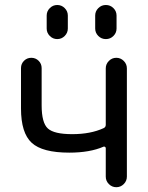

<svg xmlns="http://www.w3.org/2000/svg" viewBox="-20 -782 603 781"><path d="M410.2 -503.9Q410.2 -521.5 422.9 -534.2Q435.5 -546.9 453.1 -546.9Q470.7 -546.9 483.4 -534.2Q496.1 -521.5 496.1 -503.9V-63.5Q496.1 -45.9 483.4 -33.2Q470.7 -20.5 453.1 -20.5Q435.5 -20.5 422.9 -33.2Q410.2 -45.9 410.2 -63.5V-179.7Q410.2 -182.6 407.2 -184.6Q404.3 -186.5 401.4 -185.5Q345.7 -161.1 261.7 -161.1Q152.3 -161.1 108.9 -201.2Q65.4 -241.2 65.4 -340.8V-504.9Q65.4 -522.5 77.6 -534.7Q89.8 -546.9 107.4 -546.9Q125 -546.9 137.2 -534.7Q149.4 -522.5 149.4 -504.9V-353.5Q149.4 -282.2 174.8 -259.3Q200.2 -236.3 273.4 -236.3Q348.6 -236.3 401.4 -260.7Q410.2 -264.6 410.2 -274.4ZM169.9 -666V-718.8Q169.9 -736.3 182.6 -749Q195.3 -761.7 212.9 -761.7Q230.5 -761.7 243.2 -749Q255.9 -736.3 255.9 -718.8V-666Q255.9 -648.4 243.2 -635.7Q230.5 -623 212.9 -623Q195.3 -623 182.6 -635.7Q169.9 -648.4 169.9 -666ZM367.2 -666V-718.8Q367.2 -736.3 379.9 -749Q392.6 -761.7 410.6 -761.7Q428.7 -761.7 441.4 -749Q454.1 -736.3 454.1 -718.8V-666Q454.1 -648.4 441.4 -635.7Q428.7 -623 410.6 -623Q392.6 -623 379.9 -635.7Q367.2 -648.4 367.2 -666Z"/></svg>

Font: Gen Jyuu GothicX Regular
Style: Regular
Weight: 400
Designer: [Source Han Sans]
Ryoko NISHIZUKA  (kana & ideographs); Paul D. Hunt (Latin, Greek & Cyrillic); Wenlong ZHANG  (bopomofo
Version: Version 1.002.20150607